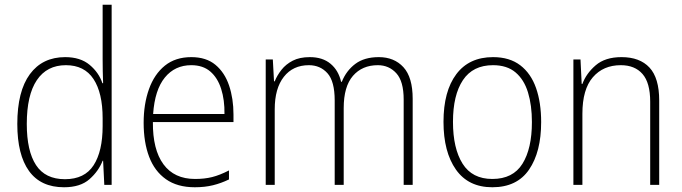

<svg xmlns="http://www.w3.org/2000/svg" viewBox="-20 -873 2879 810"><path d="M250 -83Q152 -83 102.5 -151.5Q53 -220 53 -350Q53 -488 106 -560Q159 -632 255 -632Q319 -632 358 -599.5Q397 -567 412 -522H415Q413 -574 413 -623V-853H451V-93H420L415 -195H413Q396 -151 357.5 -117Q319 -83 250 -83ZM254 -117Q337 -117 375 -176Q413 -235 413 -341V-374Q413 -481 374.5 -539.5Q336 -598 258 -598Q178 -598 135.5 -535Q93 -472 93 -350Q93 -236 132 -176.5Q171 -117 254 -117Z M787 -632Q850 -632 889 -599.5Q928 -567 946.5 -512Q965 -457 965 -390V-358H625Q624 -242 669.5 -180Q715 -118 803 -118Q843 -118 875 -126Q907 -134 946 -154V-116Q913 -100 878.5 -91.5Q844 -83 802 -83Q728 -83 680 -117Q632 -151 609 -212Q586 -273 586 -355Q586 -434 608.5 -497Q631 -560 675.5 -596Q720 -632 787 -632ZM787 -598Q718 -598 675.5 -546Q633 -494 626 -392H927Q928 -451 913 -498Q898 -545 867 -571.5Q836 -598 787 -598Z M1578 -632Q1643 -632 1682 -589.5Q1721 -547 1721 -456V-93H1683V-453Q1683 -530 1652 -564Q1621 -598 1574 -598Q1508 -598 1469 -553Q1430 -508 1430 -417V-93H1392V-449Q1392 -530 1361.5 -564Q1331 -598 1283 -598Q1216 -598 1177.5 -549Q1139 -500 1139 -412V-93H1101V-622H1131L1136 -530H1139Q1149 -555 1167.5 -578.5Q1186 -602 1215 -617Q1244 -632 1287 -632Q1341 -632 1374.5 -604Q1408 -576 1419 -528H1422Q1441 -575 1479 -603.5Q1517 -632 1578 -632Z M2263 -358Q2263 -232 2212 -157.5Q2161 -83 2057 -83Q1956 -83 1903.5 -157.5Q1851 -232 1851 -359Q1851 -488 1905 -560Q1959 -632 2060 -632Q2130 -632 2175 -597.5Q2220 -563 2241.5 -501.5Q2263 -440 2263 -358ZM1891 -359Q1891 -247 1931.5 -182.5Q1972 -118 2057 -118Q2144 -118 2184 -182Q2224 -246 2224 -358Q2224 -429 2207.5 -483Q2191 -537 2155 -567.5Q2119 -598 2060 -598Q1975 -598 1933 -535Q1891 -472 1891 -359Z M2602 -632Q2679 -632 2720 -588Q2761 -544 2761 -449V-93H2723V-444Q2723 -524 2690.5 -561Q2658 -598 2599 -598Q2525 -598 2481 -547Q2437 -496 2437 -393V-93H2399V-622H2429L2434 -519H2437Q2453 -563 2493 -597.5Q2533 -632 2602 -632Z"/></svg>

Font: Noto Sans Telugu UI SemiCondensed ExtraLight
Style: Regular
Weight: 200
Width: 4
Designer: Jelle Bosma - Monotype Design Team
Foundry: Monotype Imaging Inc.
Version: Version 2.005; ttfautohint (v1.8.4.7-5d5b)